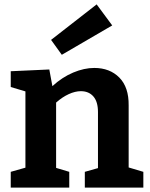

<svg xmlns="http://www.w3.org/2000/svg" viewBox="-20 -856 684 876"><path d="M567 -92 634 -72V0H367V-72L427 -89V-345Q427 -392 406 -416Q385 -440 349 -440Q323 -440 293.5 -426.5Q264 -413 236 -388V-90L296 -72V0H29V-72L96 -91V-439L29 -459V-531L205 -539L219 -463Q264 -504 314 -525Q364 -546 410 -546Q481 -546 524.5 -502Q568 -458 567 -375ZM492 -740 262 -606 213 -674 421 -836Z"/></svg>

Font: Bitter Pro
Style: Bold
Weight: 700
Designer: Sol Matas, and Bitter project Authors
Foundry: Sol Matas
Version: Version 1.010